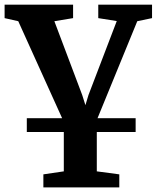

<svg xmlns="http://www.w3.org/2000/svg" viewBox="-24 -576 684 838"><path d="M93 0V-60.2H568V0ZM165.3 242V185L254.5 171.9V-43.8L55.7 -483.4L-3.9 -496.9V-555.7H295V-496.9L213.3 -483.4L334.9 -161L348.8 -117L362.2 -161.3L485.6 -484.1L404.9 -496.9V-555.7H639.6V-496.9L575.1 -483.4L398.5 -52.3V171.9L496.7 185V242Z"/></svg>

Font: Merriweather Light
Style: Regular
Weight: 300
Designer: Eben Sorkin
Foundry: Eben Sorkin
Version: Version 2.100